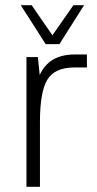

<svg xmlns="http://www.w3.org/2000/svg" viewBox="-20 -720 375 740"><path d="M267 -460Q191 -460 162.5 -413Q134 -366 134 -250V0H82V-500H126L133 -431Q169 -510 267 -510H315V-460ZM304 -700 209 -550H156L60 -700H102L182 -584L263 -700Z"/></svg>

Font: Fivo Sans Light
Style: Regular
Weight: 300
Designer: Alexander Slobzheninov
Foundry: Alexander Slobzheninov
Version: 1.0